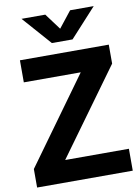

<svg xmlns="http://www.w3.org/2000/svg" viewBox="-110 -1125 871 1197"><g transform="rotate(-10 326.0 -526.5)"><path d="M25.4 -117.2 418 -660.2H57.6V-799.8H620.1V-679.7L227.5 -138.7H630.9V0H25.4ZM112.3 -1052.7H262.7L338.9 -950.2L419.9 -1052.7H569.3L403.3 -871.1H272.5Z"/></g></svg>

Font: Gothic A1 Black
Style: Regular
Weight: 900
Version: Version 2.50